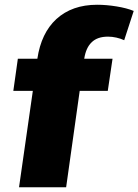

<svg xmlns="http://www.w3.org/2000/svg" viewBox="-20 -787 582 807"><path d="M55 -540H137Q153 -648 217 -707Q283 -767 388 -767Q427 -767 470 -760Q513 -753 542 -741L502 -618Q487 -625 469 -629Q451 -633 434 -633Q389 -633 365 -609Q341 -586 334 -540H453L433 -405H315L258 0H60L118 -405H36Z"/></svg>

Font: Pathway Extreme 8pt Thin 12pt ExtraBold
Style: Italic
Weight: 800
Italic angle: -8°
Version: Version 1.001;gftools[0.9.26]